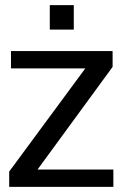

<svg xmlns="http://www.w3.org/2000/svg" viewBox="-20 -732 482 752"><path d="M16 0H424V-68H127L421 -470V-532H23V-464H314L16 -60ZM175 -616H269V-712H175Z"/></svg>

Font: Ronzino
Style: Regular
Weight: 400
Designer: Nunzio Mazzaferro
Foundry: Collletttivo
Version: Version 1.000;Glyphs 3.3 (3337)